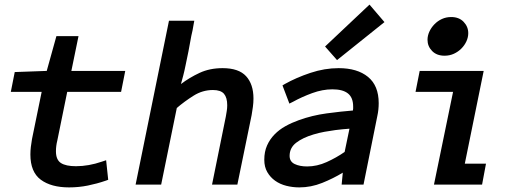

<svg xmlns="http://www.w3.org/2000/svg" viewBox="-20 -802 2240 834"><path d="M44 -489 183 -494 225 -645H321L290 -494H524L506 -403H272L229 -192Q223 -168 223 -145Q223 -108 244.5 -94Q266 -80 310 -80Q365 -80 423 -100L441 -106L450 -21L439 -17Q401 -4 361.5 4Q322 12 280 12Q202 12 157 -21.5Q112 -55 112 -131Q112 -147 114 -164Q116 -181 119 -198L161 -403H27Z M766 -437Q803 -465 847 -485.5Q891 -506 947 -506Q1017 -506 1049 -471Q1081 -436 1081 -374Q1081 -356 1078.5 -337.5Q1076 -319 1073 -302L1011 0H901L961 -296Q963 -308 965 -320Q967 -332 967 -345Q967 -378 953 -394.5Q939 -411 905 -411Q860 -411 821 -386.5Q782 -362 748 -333L680 0H569L714 -712H824L821 -696Q819 -683 816.5 -670.5Q814 -658 811 -646Q805 -611 798.5 -578.5Q792 -546 786 -518Q781 -493 776 -474Q771 -455 766 -437Z M1314 -79Q1357 -79 1399 -98Q1441 -117 1477 -142L1498 -243Q1469 -241 1437 -237Q1414 -234 1389.5 -229.5Q1365 -225 1342 -218Q1295 -204 1266.5 -182Q1238 -160 1238 -125Q1238 -100 1260 -89.5Q1282 -79 1314 -79ZM1469 -52Q1428 -27 1379.5 -7.5Q1331 12 1280 12Q1251 12 1223.5 5Q1196 -2 1175 -17Q1154 -32 1141 -54.5Q1128 -77 1128 -108Q1128 -143 1140 -170Q1152 -197 1172.5 -218Q1193 -239 1220 -254Q1247 -269 1278 -280Q1336 -301 1399 -309.5Q1462 -318 1513 -322Q1514 -327 1514 -330.5Q1514 -334 1514 -339Q1514 -378 1491.5 -396Q1469 -414 1424 -414Q1381 -414 1336 -397.5Q1291 -381 1253 -360L1237 -352L1207 -431L1217 -437Q1267 -465 1328.5 -485.5Q1390 -506 1451 -506Q1532 -506 1578.5 -468Q1625 -430 1625 -354Q1625 -325 1619 -298L1559 0H1464ZM1392 -600 1585 -782 1650 -706 1444 -541Z M1948 -403H1785L1803 -494H2081L1999 -91H2091L2074 0H1865ZM2014 -658Q2014 -640 2006 -622.5Q1998 -605 1984 -591Q1970 -577 1951.5 -568.5Q1933 -560 1911 -560Q1877 -560 1857 -580.5Q1837 -601 1837 -629Q1837 -647 1845 -664.5Q1853 -682 1867 -696.5Q1881 -711 1899.5 -719.5Q1918 -728 1940 -728Q1974 -728 1994 -707Q2014 -686 2014 -658Z"/></svg>

Font: Codetta
Style: Bold Italic
Weight: 700
Italic angle: -11°
Designer: Ulrich Proeller
Foundry: PROSA GmbH
Version: Version 2.00;September 29, 2018;FontCreator 11.5.0.2427 64-b